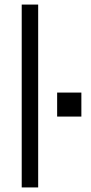

<svg xmlns="http://www.w3.org/2000/svg" viewBox="-20 -820 396 840"><path d="M75 0H147V-800H75ZM230 -310H336V-415H230Z"/></svg>

Font: Absans
Style: Regular
Weight: 400
Designer: Valerio Monopoli
Version: Version 1.200;Glyphs 3.2 (3217)